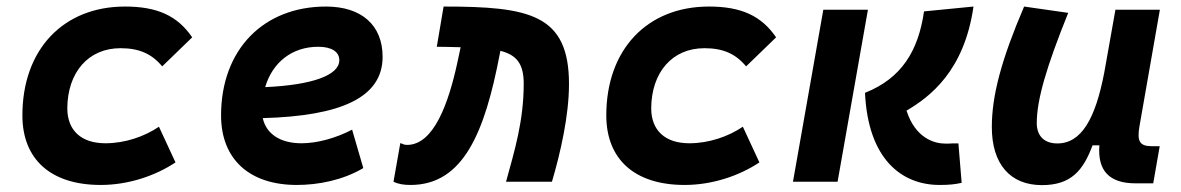

<svg xmlns="http://www.w3.org/2000/svg" viewBox="-20 -547 3556 578"><path d="M297.4 -115.7C225.1 -115.7 183.1 -153.8 182.6 -220.2C183.1 -329.6 246.1 -401.9 342.8 -401.9C398.9 -401.9 436.5 -385.3 468.3 -347.2L558.6 -434.6C514.2 -499.5 453.6 -527.3 356.4 -527.3C169.9 -527.3 47.4 -397.5 47.4 -199.7C47.4 -66.9 133.3 9.8 283.2 9.8C365.2 9.8 446.8 -17.1 508.3 -58.1L458.5 -165.5C414.6 -135.7 356 -115.7 297.4 -115.7Z M887.7 -115.7C823.7 -115.7 781.7 -143.6 771 -191.4C1006.8 -197.8 1131.8 -253.4 1131.8 -376C1131.8 -471.2 1068.4 -527.3 961.4 -527.3C772 -527.3 645.5 -396.5 645.5 -199.7C645.5 -67.9 730.5 9.8 873.5 9.8C938 9.8 1011.7 -4.4 1073.7 -41L1040 -156.7C990.7 -130.9 934.6 -115.7 887.7 -115.7ZM778.3 -284.7C800.3 -359.4 859.4 -406.2 938 -406.2C978.5 -406.2 1001.5 -391.1 1001.5 -365.7C1001.5 -320.3 919.4 -291 778.3 -284.7Z M1503.4 0H1641.6C1667 -85.9 1692.9 -198.7 1692.9 -293.9C1692.9 -504.4 1573.7 -527.3 1315.4 -527.3L1294.9 -406.2C1305.7 -406.2 1316.4 -405.8 1326.2 -405.8C1340.8 -405.3 1354 -405.3 1366.7 -404.8L1356.9 -358.9C1330.6 -237.3 1286.1 -110.8 1205.6 -110.8C1194.3 -110.8 1194.3 -113.8 1185.1 -116.2L1164.6 0C1179.2 7.3 1195.8 9.8 1215.8 9.8C1375 9.8 1439.5 -148.9 1484.4 -383.8L1486.3 -394C1534.7 -381.8 1556.6 -355.5 1556.6 -295.4C1556.6 -183.1 1529.3 -94.2 1503.4 0Z M2055.2 -115.7C1982.9 -115.7 1940.9 -153.8 1940.4 -220.2C1940.9 -329.6 2003.9 -401.9 2100.6 -401.9C2156.7 -401.9 2194.3 -385.3 2226.1 -347.2L2316.4 -434.6C2272 -499.5 2211.4 -527.3 2114.3 -527.3C1927.7 -527.3 1805.2 -397.5 1805.2 -199.7C1805.2 -66.9 1891.1 9.8 2041 9.8C2123 9.8 2204.6 -17.1 2266.1 -58.1L2216.3 -165.5C2172.4 -135.7 2113.8 -115.7 2055.2 -115.7Z M2808.6 9.8C2837.9 9.8 2855.5 7.8 2875 3.4L2865.2 -115.2C2856.4 -115.7 2851.6 -115.2 2845.2 -115.2C2840.3 -114.7 2834.5 -114.7 2825.7 -114.7C2793.5 -114.7 2735.8 -130.4 2709 -213.9C2779.3 -255.4 2882.8 -333 2910.6 -527.3L2761.7 -512.7C2744.6 -393.6 2693.8 -311 2584 -267.6C2593.3 -68.4 2693.8 9.8 2808.6 9.8ZM2367.2 0H2501.5L2592.8 -517.6H2458.5Z M3116.7 10.3C3205.1 10.3 3241.2 -34.7 3269 -109.4H3289.6C3283.7 -32.7 3319.8 4.9 3398.4 4.9H3451.7L3471.2 -106.9H3447.8C3411.6 -106.9 3402.3 -120.6 3410.2 -166.5L3471.7 -517.6H3337.9L3303.7 -325.2V-325.7C3277.3 -189.5 3235.4 -115.2 3163.1 -115.2C3123.5 -115.2 3101.1 -137.7 3101.1 -176.8C3101.1 -246.1 3129.9 -345.2 3195.8 -508.3L3063 -527.3C2994.6 -367.7 2965.8 -259.3 2965.8 -164.6C2965.8 -53.7 3020.5 10.3 3116.7 10.3Z"/></svg>

Font: Cascadia Mono PL
Style: Bold Italic
Weight: 700
Italic angle: -10°
Monospace: yes
Designer: Aaron Bell
Foundry: Saja Typeworks
Version: Version 2404.023